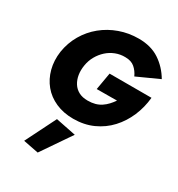

<svg xmlns="http://www.w3.org/2000/svg" viewBox="-245 -873 1293 1397"><g transform="rotate(30 401.5 -175.0)"><path d="M426 -247 596 -248Q581 -226 562.5 -206Q544 -186 521.5 -171Q499 -156 471.5 -148.5Q444 -141 410 -141Q366 -141 335 -157.5Q304 -174 285.5 -203.5Q267 -233 261 -270.5Q255 -308 262 -350Q269 -394 290 -431Q311 -468 341.5 -495.5Q372 -523 410.5 -538Q449 -553 491 -552Q541 -552 570.5 -526.5Q600 -501 617 -463L800 -546Q755 -623 683.5 -670.5Q612 -718 509 -718Q425 -718 349.5 -691Q274 -664 214 -615Q154 -566 114.5 -498.5Q75 -431 62 -350Q51 -272 69 -203.5Q87 -135 129.5 -83.5Q172 -32 237.5 -3Q303 26 385 26Q476 26 550 -7.5Q624 -41 677.5 -99Q731 -157 763 -232Q795 -307 803 -391H451ZM285 87 157 343 285 368 454 121Z"/></g></svg>

Font: Jost ExtraBold
Style: Italic
Weight: 800
Italic angle: -5°
Version: Version 3.710